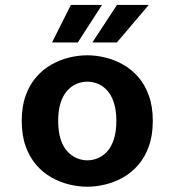

<svg xmlns="http://www.w3.org/2000/svg" viewBox="-20 -732 690 764"><path d="M327.5 11Q292.5 11 256 2.2Q219.5 -6.5 185.5 -25.5Q151.5 -44.5 124.8 -75.2Q98 -106 82.2 -149.5Q66.5 -193 66.5 -251Q66.5 -308.5 82.2 -352Q98 -395.5 124.8 -426Q151.5 -456.5 185.5 -475.5Q219.5 -494.5 256 -503.2Q292.5 -512 327.5 -512Q362 -512 398.5 -503.2Q435 -494.5 469 -475.5Q503 -456.5 529.8 -426Q556.5 -395.5 572.2 -352Q588 -308.5 588 -251Q588 -193 572.2 -149.5Q556.5 -106 529.8 -75.2Q503 -44.5 469 -25.5Q435 -6.5 398.5 2.2Q362 11 327.5 11ZM327.5 -94Q349 -94 369.8 -102.8Q390.5 -111.5 407 -129.8Q423.5 -148 433.2 -178.2Q443 -208.5 443 -251Q443 -293.5 433.2 -323.2Q423.5 -353 407 -371.5Q390.5 -390 369.8 -398.5Q349 -407 327.5 -407Q306 -407 285.2 -398.5Q264.5 -390 247.8 -371.5Q231 -353 221.2 -323.2Q211.5 -293.5 211.5 -251Q211.5 -208.5 221.2 -178.2Q231 -148 247.8 -129.8Q264.5 -111.5 285.2 -102.8Q306 -94 327.5 -94ZM347.5 -563 445.5 -712.5H572L445 -563ZM187 -563 262 -712.5H386L289.5 -563Z"/></svg>

Font: Trispace Thin SemiBold
Style: Regular
Weight: 600
Version: Version 1.210